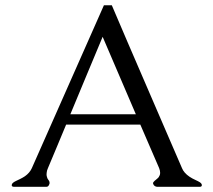

<svg xmlns="http://www.w3.org/2000/svg" viewBox="-20 -717 818 737"><path d="M409.2 -696.8Q433.6 -639.2 469.5 -555.7Q505.4 -472.2 543.7 -383.8Q582 -295.4 617.9 -211.9Q653.8 -128.4 678.7 -71.3Q686 -53.2 707.5 -38.6Q718.8 -31.2 729.7 -26.4Q740.7 -21.5 747.6 -17.1Q752.4 -13.7 753.9 -10.3Q754.9 -8.3 754.9 -6.3Q754.9 -4.9 753.9 -2.9Q752.4 0 748 0H583Q578.6 0 574.2 -2.9Q569.3 -6.3 568.4 -10.3Q567.4 -11.7 567.4 -13.2Q567.4 -17.6 573.2 -22.5Q577.6 -26.9 584 -31.7Q590.3 -36.6 593.3 -44.9Q594.7 -48.8 594.7 -53.7Q594.7 -62 590.8 -71.8L518.6 -238.8H233.9Q216.3 -196.8 199 -155Q181.6 -113.3 164.1 -71.8Q159.7 -62 159.2 -54.2Q158.7 -50.8 158.7 -47.4Q158.7 -42.5 160.2 -38.1Q161.6 -31.7 165 -27.6Q168.5 -23.4 169.9 -19Q170.4 -15.1 170.4 -13.7Q170.4 -12.2 169.4 -10.3Q166 0 158.7 0H32.7Q27.8 0 25.9 -2.9Q25.9 -3.4 24.9 -5.4Q24.9 -6.3 25.9 -10.3Q28.8 -16.6 42.5 -22.9Q49.8 -26.4 58.3 -30.5Q66.9 -34.7 75.7 -40.5Q93.8 -53.2 102.1 -71.3L378.9 -696.8ZM501.5 -278.3 374 -575.7Q342.8 -501 311.8 -426.8Q280.8 -352.5 250 -278.3Z"/></svg>

Font: Caudex
Style: Regular
Weight: 400
Version: Version 1.01